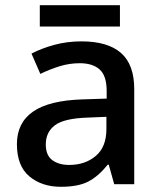

<svg xmlns="http://www.w3.org/2000/svg" viewBox="-20 -708 615 738"><path d="M293 -549Q394 -549 445 -504.5Q496 -460 496 -365V0H419L398 -75H394Q359 -31 320 -10.5Q281 10 214 10Q141 10 93 -30Q45 -70 45 -154Q45 -236 107 -279Q169 -322 297 -326L390 -329V-358Q390 -417 363 -441Q336 -465 287 -465Q246 -465 208 -453Q170 -441 135 -424L101 -502Q139 -522 188.5 -535.5Q238 -549 293 -549ZM317 -256Q226 -253 191 -226.5Q156 -200 156 -153Q156 -111 181 -92.5Q206 -74 246 -74Q307 -74 348 -108.5Q389 -143 389 -212V-259ZM441 -688V-606H133V-688Z"/></svg>

Font: Noto Sans Thaana Medium
Style: Regular
Weight: 500
Designer: David Williams
Foundry: Google Inc.
Version: Version 3.001; ttfautohint (v1.8.4.7-5d5b)